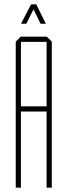

<svg xmlns="http://www.w3.org/2000/svg" viewBox="-20 -870 313 890"><path d="M53 0V-677L76 -700H77V0ZM77 -353V-377H196V-353ZM196 0V-676H220V0ZM77 -676V-700H197L220 -677V-676ZM168 -760 124 -850H148L192 -761V-760ZM78 -760V-761L124 -850H147L102 -760Z"/></svg>

Font: Foldit Thin
Style: Regular
Weight: 100
Designer: Sophia Tai
Foundry: Sophia Tai
Version: Version 1.003